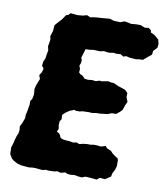

<svg xmlns="http://www.w3.org/2000/svg" viewBox="-80 -753 730 841"><g transform="rotate(10 285.0 -333.0)"><path d="M52 9 35 0 25 -8 14 -26 13 -56 19 -75 23 -92 28 -109 34 -123 36 -138 34 -153 43 -171 51 -193V-207L55 -224L57 -236L60 -255V-271L67 -281L71 -301L70 -315L69 -326L73 -342L80 -360L85 -373L79 -389L88 -403L93 -420L84 -432L86 -450L93 -466L95 -480L99 -503L95 -520L98 -537L100 -553L97 -565L105 -590L106 -606L107 -616L120 -631L135 -647L149 -668L159 -671L167 -680L198 -677L222 -679L240 -684L255 -677L269 -680L289 -682L306 -683L341 -686L360 -680L388 -679L407 -686L423 -683L437 -680L459 -682H478L498 -674L515 -676L527 -667L528 -658L543 -651L549 -647L565 -633L570 -615L568 -597L552 -580L550 -563L531 -548L515 -534L496 -533L484 -531L456 -533L440 -537L427 -533L415 -541L393 -540L385 -542L364 -539L350 -540L340 -542L323 -538L302 -539H291L281 -537L259 -536L256 -525L251 -509L247 -497L251 -486L250 -473L245 -461L250 -447L249 -431L256 -424L264 -421L272 -414L277 -408L292 -406L311 -408L328 -406L343 -411L353 -410L382 -415L395 -412H405L419 -406L430 -401L446 -396L456 -393L464 -388L473 -378L472 -361L480 -341L473 -325L465 -302L455 -292L440 -280H421L404 -273L386 -271L369 -269H355L335 -266L321 -267L293 -266L281 -263H264L257 -266L237 -258L222 -248L208 -235L209 -216L202 -205L201 -187L204 -173L198 -159L210 -152L215 -144L219 -134L230 -130L243 -128L259 -127L277 -124L291 -127L304 -122L320 -126L336 -128H357L363 -130H381L400 -128L420 -134L427 -125L446 -117L455 -107L464 -100L481 -89L483 -81V-55L478 -38L469 -21L466 -6L441 10L418 8L406 18L377 15L355 14L340 20L322 18L305 15L293 17L276 16L266 11L245 16L230 12L217 15L189 16L182 14L165 18L135 15H118L106 17L70 14Z"/></g></svg>

Font: Winky Rough
Style: Bold Italic
Weight: 700
Italic angle: -8.97852°
Designer: Simon Atzbach
Foundry: typofactur
Version: Version 1.206; ttfautohint (v1.8.4.7-5d5b)